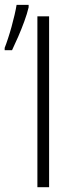

<svg xmlns="http://www.w3.org/2000/svg" viewBox="-20 -782 313 802"><path d="M136.2 0V-713.9H185.1V0ZM-0.5 -572.3V-582Q5.9 -598.1 13.4 -621.1Q21 -644 28.1 -669.7Q35.2 -695.3 40.8 -719.5Q46.4 -743.7 49.3 -761.7H99.6V-751.5Q93.3 -724.6 81.5 -692.6Q69.8 -660.6 56.2 -629.2Q42.5 -597.7 30.3 -572.3Z"/></svg>

Font: Open Sans SemiCondensed Light
Style: Regular
Weight: 300
Width: 4
Designer: Monotype Design Team
Foundry: Monotype Imaging Inc.
Version: Version 3.000